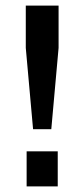

<svg xmlns="http://www.w3.org/2000/svg" viewBox="-20 -665 283 685"><path d="M163 -204H98L72 -494V-645H189V-494ZM186 0H75V-125H186Z"/></svg>

Font: Gemunu Libre
Style: Bold
Weight: 700
Designer: Puspanada Ekanayake, Sola Matas, Pathum Egodawatta, Kosala Senevirathne
Foundry: mooniak
Version: Version 1.100